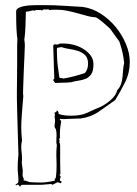

<svg xmlns="http://www.w3.org/2000/svg" viewBox="-20 -727 537 750"><path d="M153 -707H124Q111 -707 97 -706Q83 -705 71 -702.5Q59 -700 51 -695Q43 -690 43 -683Q43 -638 44.5 -611.5Q46 -585 48 -576Q47 -563 47 -550.5Q47 -538 47 -525V-475Q47 -435 46.5 -414.5Q46 -394 46 -373Q46 -359 46 -341Q46 -323 47 -294.5Q48 -266 49 -225Q50 -184 52 -124Q49 -95 49 -71Q49 -58 50.5 -46Q52 -34 52 -20Q52 -13 46 -9.5Q40 -6 40 -4H42Q43 -4 43 -3.5Q43 -3 44 -3Q47 -6 49 -6Q52 -6 54.5 -2.5Q57 1 59 3Q61 -5 67 -5H134Q145 -5 158.5 -6.5Q172 -8 177 -8Q182 -8 182 -7.5Q182 -7 185 -5L187 -6Q203 -15 205 -15Q209 -15 217 -11L221 -16Q221 -19 217.5 -19.5Q214 -20 214 -25Q214 -32 218 -36Q213 -41 213 -45V-47Q215 -45 216 -45V-46Q216 -57 215.5 -68.5Q215 -80 215 -91V-124V-143Q215 -150 215 -156.5Q215 -163 213 -170L212 -168V-175Q213 -175 213 -177Q213 -179 212 -180.5Q211 -182 211 -184Q211 -187 215 -188Q214 -190 214 -197V-205Q214 -218 215.5 -229.5Q217 -241 219 -254L213 -261L216 -263Q218 -262 225 -262H234Q247 -262 259.5 -263Q272 -264 286 -264H294Q334 -269 366 -291Q398 -313 430 -336Q451 -370 469 -406.5Q487 -443 487 -485Q487 -519 472 -555Q457 -591 432 -621.5Q407 -652 373.5 -673.5Q340 -695 303 -700Q265 -702 228 -704.5Q191 -707 153 -707ZM362 -305Q347 -299 322 -287Q297 -275 258 -275Q227 -275 209 -282Q209 -295 201 -295L200 -289Q193 -289 193 -285Q193 -283 194 -281.5Q195 -280 195 -278Q195 -276 194 -275.5Q193 -275 193 -273Q193 -271 194 -266Q195 -261 195 -253Q195 -248 194 -243.5Q193 -239 193 -235Q193 -228 198 -223Q202 -209 200.5 -190Q199 -171 202 -160Q201 -151 200.5 -141.5Q200 -132 200 -121Q200 -113 200.5 -105Q201 -97 201 -89V-76Q201 -62 199.5 -45.5Q198 -29 196 -29L194 -30V-22Q194 -21 188.5 -20Q183 -19 175 -17.5Q167 -16 157.5 -15Q148 -14 140 -14Q128 -14 116 -14.5Q104 -15 92 -16Q90 -19 88 -19H84Q83 -19 81 -21L72 -22Q72 -24 72.5 -24.5Q73 -25 73 -27Q73 -29 70.5 -34Q68 -39 68 -45Q68 -48 68.5 -50.5Q69 -53 69 -57Q69 -59 68.5 -64.5Q68 -70 67 -76Q66 -82 65.5 -87Q65 -92 65 -94Q66 -96 66 -108Q66 -119 64.5 -131Q63 -143 63 -155Q63 -166 66 -178Q63 -205 63 -231Q63 -247 65 -276.5Q67 -306 71 -351Q71 -358 70 -360Q70 -362 70.5 -384.5Q71 -407 73 -452Q75 -497 76 -521Q77 -545 77 -550Q77 -555 76.5 -560.5Q76 -566 75 -572Q79 -600 79.5 -626Q80 -652 81 -681Q82 -682 90 -682L110 -687Q112 -685 113 -685Q115 -685 117.5 -686.5Q120 -688 122 -688H139Q141 -686 145 -686Q148 -691 155.5 -690Q163 -689 169 -691Q170 -688 174 -688Q176 -688 182 -688.5Q188 -689 189 -689H203Q224 -689 245 -684.5Q266 -680 285.5 -674.5Q305 -669 321.5 -664.5Q338 -660 350 -660Q355 -660 363 -654.5Q371 -649 380 -641.5Q389 -634 397 -626.5Q405 -619 410 -615L446 -565Q453 -545 458 -524Q463 -503 465 -481Q462 -469 461 -454.5Q460 -440 458.5 -425.5Q457 -411 452.5 -398Q448 -385 438 -375Q434 -355 411 -335Q388 -315 362 -305ZM203 -553Q201 -553 199.5 -553.5Q198 -554 196 -554Q188 -554 188 -547L192 -420Q188 -417 188 -415Q188 -412 191.5 -408.5Q195 -405 195 -403Q212 -404 227 -404Q242 -404 259 -406Q272 -410 287 -412Q302 -414 315 -419.5Q328 -425 336.5 -437.5Q345 -450 345 -476Q345 -496 333.5 -511Q322 -526 304.5 -536.5Q287 -547 267.5 -552Q248 -557 232 -557H221Q213 -557 211 -556Q208 -553 203 -553ZM227 -420Q225 -422 220 -422Q215 -422 212 -424Q204 -475 203 -501Q202 -527 202 -534Q202 -540 205 -540.5Q208 -541 220 -543Q234 -538 252 -535.5Q270 -533 286 -527.5Q302 -522 313 -511Q324 -500 324 -478Q324 -457 312 -442Q292 -435 271 -429.5Q250 -424 227 -420Z"/></svg>

Font: Londrina Sketch
Style: Regular
Weight: 400
Designer: Marcelo Magalhaes
Foundry: Marcelo Magalhães
Version: Version 1.002